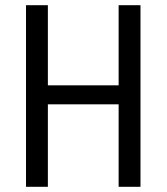

<svg xmlns="http://www.w3.org/2000/svg" viewBox="-20 -718 640 738"><path d="M436 -317H164V0H80V-698H164V-390H436V-698H520V0H436Z"/></svg>

Font: PlemolJP35 Console
Style: Regular
Weight: 400
Version: v2.0.3; ttfautohint (v1.8.4.7-5d5b-dirty) -l 6 -r 45 -G 200 